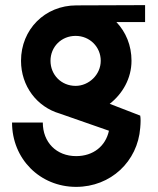

<svg xmlns="http://www.w3.org/2000/svg" viewBox="-20 -534 616 749"><path d="M277 195C412 195 517 96 527 -35C529 -56 529 -73 527 -83L408 -129C458 -168 493 -228 493 -297C493 -357 471 -409 434 -448H546V-514L278 -513C155 -513 62 -419 62 -297C62 -198 124 -117 213 -91L405 -24C392 36 344 75 277 75C200 75 147 21 147 -56H27C27 86 136 195 277 195ZM275 -199C219 -199 177 -242 177 -297C177 -351 219 -394 275 -394C330 -394 373 -351 373 -297C373 -242 326 -199 275 -199Z"/></svg>

Font: Lineal
Style: Bold
Weight: 700
Designer: Created by Frank Adebiaye with contributions from Anton Moglia & Ariel Martín Pérez
Created by Frank ADEBIAYE with FontF
Foundry: Velvetyne Type Foundry
Version: Version 2.000;Glyphs 3.2 (3227)